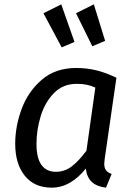

<svg xmlns="http://www.w3.org/2000/svg" viewBox="-20 -852 609 884"><path d="M516 -494 462 -120Q460 -104 460 -98Q460 -80 467.5 -69Q475 -58 494 -51L468 12Q426 7 403 -14Q380 -35 375 -76Q343 -35 303 -11.5Q263 12 218 12Q138 12 94 -43Q50 -98 50 -190Q50 -270 79.5 -350Q109 -430 172 -484.5Q235 -539 331 -539Q380 -539 424.5 -528Q469 -517 516 -494ZM148 -189Q148 -124 171 -92.5Q194 -61 237 -61Q278 -61 310.5 -86Q343 -111 378 -158L419 -449Q398 -458 378.5 -462Q359 -466 333 -466Q270 -466 228.5 -423.5Q187 -381 167.5 -317.5Q148 -254 148 -189ZM323 -659 264 -634 180 -791 262 -832ZM464 -664 405 -639 330 -791 412 -832Z"/></svg>

Font: FiraGO
Style: Italic
Weight: 400
Italic angle: -8°
Designer: bBox Type GmbH
Foundry: bBox Type GmbH
Version: Version 1.001